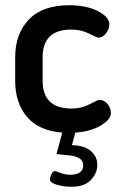

<svg xmlns="http://www.w3.org/2000/svg" viewBox="-20 -500 465 734"><path d="M38 -191V-281Q38 -370 90 -425Q142 -480 245 -480Q310 -480 354 -457.5Q398 -435 398 -407Q398 -390 385.5 -373Q373 -356 356 -356Q351 -356 320.5 -371.5Q290 -387 253 -387Q143 -387 143 -281V-191Q143 -85 254 -85Q292 -85 322.5 -101.5Q353 -118 359 -118Q379 -118 391.5 -102Q404 -86 404 -68Q404 -43 365 -20Q326 3 268 7L255 55Q303 56 327.5 77.5Q352 99 352 130Q352 162 327.5 188Q303 214 253 214Q225 214 198 206.5Q171 199 171 186Q171 178 176.5 166Q182 154 191 154Q193 154 211 161Q229 168 248 168Q298 168 298 132Q298 99 244 94L196 89L218 7Q128 0 83 -53.5Q38 -107 38 -191Z"/></svg>

Font: TerminalDosisSemiBold
Style: Bold
Weight: 600
Designer: EdgarTolentino, PabloImpallari, IginoMarini
Foundry: EdgarTolentino, PabloImpallari, IginoMarini
Version: Version 1.006